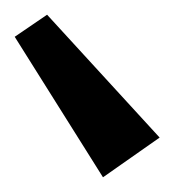

<svg xmlns="http://www.w3.org/2000/svg" viewBox="-8 -817 237 261"><g transform="rotate(90 110.5 -686.5)"><path d="M221 -708 30 -588 0 -632 167 -785Z"/></g></svg>

Font: Pathway Extreme Condensed Medium
Style: Regular
Weight: 500
Width: 3
Version: Version 1.001;gftools[0.9.26]